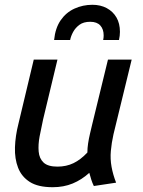

<svg xmlns="http://www.w3.org/2000/svg" viewBox="-20 -770 596 802"><path d="M200 12Q139 12 104.5 -10Q70 -32 55.5 -69.5Q41 -107 42.5 -154.5Q44 -202 57 -253L121 -521H220L160 -271Q152 -235 145.5 -200.5Q139 -166 141.5 -137Q144 -108 162 -91Q180 -74 220 -74Q257 -74 287 -88.5Q317 -103 345 -133Q345 -151 348 -171Q351 -191 356 -212Q361 -233 365 -250L431 -521H530L454 -209Q446 -173 443 -139.5Q440 -106 446 -73Q452 -40 465 -7L372 7Q366 -5 361.5 -19Q357 -33 353 -48Q321 -19 283.5 -3.5Q246 12 200 12ZM206 -603Q211 -653 233.5 -685.5Q256 -718 291 -734Q326 -750 366 -750Q400 -750 426 -736Q452 -722 466.5 -697Q481 -672 481 -637Q481 -629 480 -620.5Q479 -612 477 -603H411Q412 -608 412.5 -613Q413 -618 413 -622Q413 -648 399 -663.5Q385 -679 357 -679Q329 -679 312 -666.5Q295 -654 285.5 -636.5Q276 -619 273 -603Z"/></svg>

Font: Ubuntu Sans Medium
Style: Italic
Weight: 500
Italic angle: -13.5°
Designer: Dalton Maag Ltd
Foundry: Dalton Maag Ltd
Version: Version 1.006